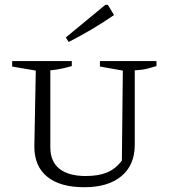

<svg xmlns="http://www.w3.org/2000/svg" viewBox="-20 -777 709 805"><path d="M334 8Q232 8 178 -36Q124 -80 124 -162L130 -481L31 -498V-521H281V-500Q264 -495 242 -490Q220 -485 191 -482V-159Q191 -100 229 -69.5Q267 -39 340 -39Q393 -39 429 -54Q465 -69 491 -104L495 -481L399 -498V-521H636V-500Q619 -495 599.5 -489.5Q580 -484 545 -482V-170Q545 -85 489 -38.5Q433 8 334 8ZM268 -601 256 -620 422 -757H432L458 -714Q412 -682 364.5 -654Q317 -626 268 -601Z"/></svg>

Font: Piazzolla SC Light
Style: Regular
Weight: 300
Designer: Juan Pablo del Peral
Foundry: Huerta Tipografica
Version: Version 1.330